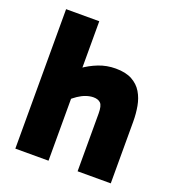

<svg xmlns="http://www.w3.org/2000/svg" viewBox="-125 -781 806 881"><g transform="rotate(20 277.5 -340.5)"><path d="M48 0V-681H210V0ZM352 0V-282Q352 -320 340 -332Q328 -344 305 -344Q288 -344 269 -337.5Q250 -331 231.5 -318.5Q213 -306 195 -289L141 -395Q166 -423 199.5 -447.5Q233 -472 272.5 -487.5Q312 -503 356 -503Q405 -503 436 -486Q467 -469 484 -440.5Q501 -412 507.5 -376Q514 -340 514 -301V0Z"/></g></svg>

Font: Gabarito ExtraBold
Style: Regular
Weight: 800
Designer: Leandro Assis / Alvaro Franca / Felipe Casaprima
Foundry: Naipe Foundry
Version: Version 1.000